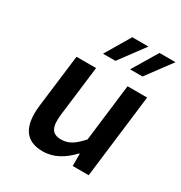

<svg xmlns="http://www.w3.org/2000/svg" viewBox="-171 -842 921 977"><g transform="rotate(30 289.0 -353.5)"><path d="M90 -183C75 -59 113 12 218 12C285 12 337 -21 386 -72H389V0H483L543 -491H428L387 -155C344 -107 313 -87 270 -87C217 -87 197 -117 207 -198L243 -491H128ZM237 -572H310L419 -719H324ZM396 -572H469L578 -719H484Z"/></g></svg>

Font: Falling Sky
Style: Obl
Weight: 400
Designer: Paul D. Hunt
Foundry: Adobe Systems Incorporated
Version: Version 1.02